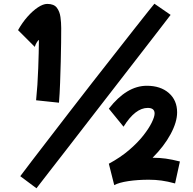

<svg xmlns="http://www.w3.org/2000/svg" viewBox="-20 -889 1040 1032"><path d="M176 123 89 58Q108 32 148 -20Q188 -72 241 -141Q294 -210 354.5 -288.5Q415 -367 477 -446.5Q539 -526 596.5 -599Q654 -672 700 -731Q746 -790 775.5 -826.5Q805 -863 810 -869L897 -809Q872 -776 825.5 -716Q779 -656 719.5 -579Q660 -502 594.5 -417.5Q529 -333 464 -249Q399 -165 341.5 -90.5Q284 -16 240.5 39.5Q197 95 176 123ZM297 -337 174 -350Q178 -388 181 -433Q184 -478 185.5 -522.5Q187 -567 188 -604Q189 -641 189 -662Q189 -674 189 -674Q186 -674 178.5 -662.5Q171 -651 167 -637L77 -727Q100 -768 128 -799.5Q156 -831 184 -849.5Q212 -868 234 -868Q270 -868 285.5 -847.5Q301 -827 305 -797Q309 -767 309 -738Q309 -708 308.5 -660Q308 -612 306.5 -556Q305 -500 303 -443Q301 -386 297 -337ZM594 106 565 -9Q628 -43 674.5 -83Q721 -123 751 -161.5Q781 -200 796 -231Q811 -262 811 -279Q811 -309 774 -309Q707 -309 644 -208L565 -305Q661 -428 769 -428Q843 -428 887.5 -389Q932 -350 932 -285Q932 -233 897 -168Q862 -103 800 -41H803Q838 -41 871 -36.5Q904 -32 947 -21L921 97Q881 86 848 81.5Q815 77 780 77Q720 77 670 84.5Q620 92 594 106Z"/></svg>

Font: Mochiy Pop P One
Style: Regular
Weight: 400
Designer: FONTDASU
Foundry: FONTDASU / Google Inc. / Adobe
Version: Version 2.000